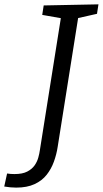

<svg xmlns="http://www.w3.org/2000/svg" viewBox="-92 -718 473 883"><path d="M108.9 -693 360.8 -698 354.1 -654.5 256.5 -632.5 269.2 -647.2 173.2 -42.2Q167.9 -7.7 155.8 25.7Q143.8 59 122.4 86.1Q101.1 113.1 66.7 128.9Q32.3 144.8 -17.4 144.8Q-43.8 144.8 -72.5 139.8L-59.4 79.9Q-51.4 81.2 -43.1 81.9Q-34.8 82.5 -25.4 82.5Q11.2 82.5 33 71.2Q54.9 59.9 66.9 42.9Q78.9 25.9 84 7.1Q89.2 -11.8 91.2 -26.4L189.8 -647.2L200.5 -632.2L102.2 -649.5Z"/></svg>

Font: Bitter Thin
Style: Italic
Weight: 100
Italic angle: -9°
Designer: Sol Matas, and Bitter project Authors
Foundry: Sol Matas
Version: Version 2.002